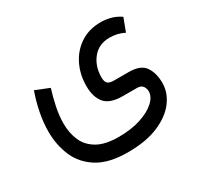

<svg xmlns="http://www.w3.org/2000/svg" viewBox="-135 -535 972 942"><g transform="rotate(-30 350.5 -64.0)"><path d="M336.4 246.6Q231 246.6 167.7 208Q104.5 169.4 76.4 105.2Q48.3 41 48.3 -35.6Q48.3 -87.4 59.1 -141.8Q69.8 -196.3 88.4 -248L166 -216.8Q151.9 -171.9 142.1 -124.5Q132.3 -77.1 132.3 -32.7Q132.3 20 151.1 63.5Q169.9 106.9 214.4 132.8Q258.8 158.7 336.4 158.7Q405.8 158.7 459.2 141.4Q512.7 124 543.2 96.4Q573.7 68.8 573.7 38.1Q573.7 22.5 564.5 8.8Q555.2 -4.9 530.8 -4.9H451.7Q379.4 -4.9 350.3 -39.8Q321.3 -74.7 321.3 -136.7Q321.3 -201.2 347.7 -255.1Q374 -309.1 422.9 -341.3Q471.7 -373.5 538.6 -373.5Q564 -373.5 592 -366.7Q620.1 -359.9 648.4 -340.8L620.6 -266.6Q582 -286.1 538.6 -286.1Q476.6 -286.1 441.7 -242.7Q406.7 -199.2 406.7 -136.7Q406.7 -113.8 416 -103.3Q425.3 -92.8 453.6 -92.8H535.6Q603 -92.8 627.7 -56.4Q652.3 -20 652.3 36.1Q652.3 90.3 616.5 138.4Q580.6 186.5 510.3 216.6Q439.9 246.6 336.4 246.6Z"/></g></svg>

Font: Vazirmatn RD
Style: Regular
Weight: 400
Designer: Saber Rastikerdar
Foundry: Saber Rastikerdar
Version: Version 32.102